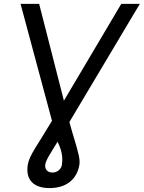

<svg xmlns="http://www.w3.org/2000/svg" viewBox="-20 -747 736 983"><path d="M85.2 -727.3H180.4L307.2 -231.5L600.9 -727.3H696L335.2 -122.2Q342.7 -93.4 349.8 -70.3Q356.9 -47.2 362.9 -27Q369.3 -5.3 374.3 12.6Q379.3 30.5 382.6 45.5Q386 60.4 387.1 73Q388.1 85.6 386.4 96.6Q381.7 125.4 369 147.5Q356.2 169.7 336.5 185Q316.8 200.3 291 208.1Q265.3 215.9 234.4 215.9Q172.2 215.9 142.8 185.2Q113.3 154.5 122.2 96.6Q125 78.5 134.2 58.6Q143.5 38.7 159.1 12.8Q174.7 -13.1 196.6 -47.4Q218.4 -81.7 246.1 -128.6ZM248.6 136.4Q258.2 136.4 266.5 133.2Q274.9 130 281.2 124.5Q287.6 119 291.7 111.9Q295.8 104.8 296.9 96.6Q297.9 87.7 298.7 76.3Q299.4 65 297.8 50.6Q296.2 36.2 291 18.6Q285.9 1.1 275.2 -20.2Q274.9 -20.6 274.9 -21.7Q261 1.1 249.8 19Q238.6 36.9 230.5 51.1Q222.3 65.3 217.5 76.5Q212.7 87.7 211.6 96.6Q209.5 113.6 219.5 125Q229.4 136.4 248.6 136.4Z"/></svg>

Font: Inter P
Style: Italic
Weight: 400
Italic angle: -9.40001°
Designer: Rasmus Andersson
Foundry: rsms
Version: Version 3.018;git-588b23468